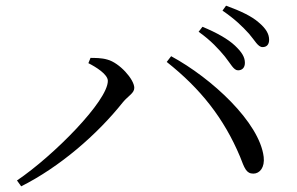

<svg xmlns="http://www.w3.org/2000/svg" viewBox="-20 -739 1040 673"><path d="M814.3 -492.5C829.1 -492.5 838.4 -502 838.4 -518.7C838.4 -538.5 828.4 -555.5 803.7 -579C779.2 -602.1 739.8 -624.4 689.7 -645.1L676.2 -627.6C719.6 -597 747.4 -566.1 768.5 -540.5C788.9 -515.1 798.9 -492.5 814.3 -492.5ZM39.5 -106.4 54.3 -85.9C188.9 -153.5 320.3 -266.8 411 -380.9C429.5 -403.3 450.7 -412.3 450.7 -431C450.7 -460.9 398.4 -519.1 356.5 -530.1C335.6 -536.4 312.2 -535.8 297.3 -536.1L289.8 -517.6C316.2 -504.2 358 -478.6 358 -455.5C358 -385.5 168.5 -193.7 39.5 -106.4ZM868.3 -130.4C890.8 -130.6 908.5 -152.5 904.3 -188.9C889.7 -310.2 722.2 -464.9 579.9 -542L564.4 -521.9C683 -428.1 764.9 -324.3 821.4 -189.9C837 -149.7 843 -130.2 868.3 -130.4ZM900.3 -573.9C914.8 -573.9 923.3 -582.8 923.3 -599.6C923.3 -619.7 912.7 -638.9 886.2 -660.9C862.5 -681.9 822.9 -700.8 772.4 -719.1L759.9 -701.8C804.8 -671 829.4 -646.3 852.5 -621.1C873.6 -596.9 884.1 -573.9 900.3 -573.9Z"/></svg>

Font: Source Han Serif TW VF
Style: Regular
Weight: 250
Designer: Ryoko NISHIZUKA 西塚涼子 (kana & ideographs); Frank Grießhammer (Latin, Greek & Cyrillic); Wenlong ZHANG 张文龙 (bopomofo); San
Foundry: Adobe
Version: Version 2.002;hotconv 1.1.0;makeotfexe 2.6.0